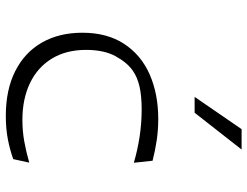

<svg xmlns="http://www.w3.org/2000/svg" viewBox="-115 -723 850 660"><g transform="rotate(90 310.0 -393.0)"><path d="M532.5 -492.5 539.5 -428Q497.5 -440.5 450.5 -447.8Q403.5 -455 356.5 -455Q309.5 -455 277.2 -447.5Q245 -440 223 -424.5Q195 -405 173.2 -365.2Q151.5 -325.5 151.5 -263.5Q151.5 -195.5 181.5 -146.2Q211.5 -97 265.8 -71Q320 -45 392.5 -45Q429.5 -45 464.8 -51.2Q500 -57.5 539 -68.5L527 -13.5Q496.5 -2.5 459.8 4.8Q423 12 378 12Q288.5 12 224.2 -20.5Q160 -53 126.2 -112.2Q92.5 -171.5 92.5 -251Q92.5 -336.5 131 -395Q169.5 -453.5 236.5 -482.8Q303.5 -512 389.5 -512Q426 -512 461.8 -506.8Q497.5 -501.5 532.5 -492.5ZM367.5 -637 494 -798.5H424L313 -637Z"/></g></svg>

Font: Monaspace Argon Var ExtraLight
Style: Regular
Weight: 200
Designer: Riley Cran and the Lettermatic Team
Version: Version 1.200 (Monaspace Argon Var)